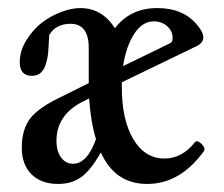

<svg xmlns="http://www.w3.org/2000/svg" viewBox="-20 -445 555 476"><path d="M124 11Q82 11 58 -13Q34 -37 34 -79Q34 -124 55 -151.5Q76 -179 136 -207L200 -239Q200 -249 200 -260V-326Q200 -386 155 -386Q118 -386 102 -358Q101 -340 100 -322.5Q99 -305 95 -291Q87 -257 59 -257Q29 -257 29 -291Q29 -319 45.5 -345.5Q62 -372 84 -389Q105 -405 131 -415Q157 -425 179 -425Q233 -425 265 -375Q303 -425 370 -425Q434 -425 468 -384Q484 -366 484 -352Q484 -337 462 -328L282 -241Q282 -235 282 -228Q282 -148 310.5 -100Q339 -52 388 -52Q431 -52 463 -92Q467 -97 473.5 -93Q480 -89 484.5 -82.5Q489 -76 486 -71Q427 11 345 11Q265 11 230 -67Q205 -23 181.5 -6Q158 11 124 11ZM361 -392Q333 -392 313 -361.5Q293 -331 285 -281L400 -337Q403 -338 405.5 -341Q408 -344 408 -351Q408 -368 394.5 -380Q381 -392 361 -392ZM120 -96Q120 -70 131.5 -54.5Q143 -39 161 -39Q196 -39 218 -100Q205 -142 201 -201L185 -193Q120 -160 120 -96Z"/></svg>

Font: Junicode Two Beta Condensed Medium
Style: Regular
Weight: 500
Width: 3
Designer: Peter S. Baker
Foundry: Briery Creek Software
Version: Version 1.053; ttfautohint (v1.8.4)